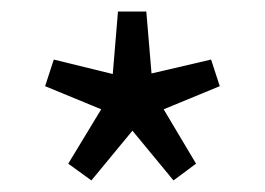

<svg xmlns="http://www.w3.org/2000/svg" viewBox="-20 -732 458 332"><path d="M138 -420 98 -449 155 -543 58 -583 73 -629 175 -604 184 -712H233L242 -605L345 -629L360 -583L263 -543L319 -449L280 -420L209 -506Z"/></svg>

Font: SourceSansPro
Style: Book
Weight: 400
Designer: Paul D. Hunt
Foundry: Adobe Systems Incorporated
Version: Version 2.021;PS 2.000;hotconv 1.0.86;makeotf.lib2.5.63406